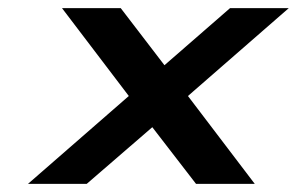

<svg xmlns="http://www.w3.org/2000/svg" viewBox="-20 -462 733 474"><path d="M49 -8H194L356 -148L464 -8H609L444 -225L693 -442H548L386 -301L278 -442H133L298 -225Z"/></svg>

Font: Charger Eco
Style: Obl
Weight: 1000
Designer: Jasper
Foundry: Cannot Into Space Fonts
Version: Version 1.1